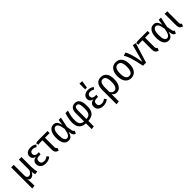

<svg xmlns="http://www.w3.org/2000/svg" viewBox="438 -2663 4742 4742"><g transform="rotate(-45 2808.5 -292.5)"><path d="M382 12Q372 -15 367 -37Q362 -59 360 -89Q308 11 234 11Q204 11 183.5 -2Q163 -15 148 -43Q158 -10 162.5 20Q167 50 167 94V201L80 210V-527H170V-153Q170 -106 189 -84.5Q208 -63 240 -63Q308 -63 351 -161V-527H441V-179Q441 -82 465 1Z M919 -489 880 -437Q853 -454 828 -462Q803 -470 772 -470Q729 -470 705.5 -449Q682 -428 682 -389Q682 -353 707 -330.5Q732 -308 775 -308H830L820 -240H770Q716 -240 691 -218Q666 -196 666 -148Q666 -106 693 -82Q720 -58 768 -58Q804 -58 832.5 -69.5Q861 -81 892 -104L934 -50Q862 12 759 12Q675 12 623 -29.5Q571 -71 571 -145Q571 -260 698 -280Q590 -303 590 -397Q590 -462 637.5 -500.5Q685 -539 762 -539Q810 -539 848 -526.5Q886 -514 919 -489Z M1230 -56 1203 12Q1148 -3 1123.5 -35Q1099 -67 1099 -125V-454H1032Q1002 -453 988 -451.5Q974 -450 954 -444L936 -511Q959 -521 981 -524Q1003 -527 1043 -527H1350L1351 -454H1189V-134Q1189 -101 1198 -84.5Q1207 -68 1230 -56Z M1714 -374 1739 -527H1818L1761 -256L1788 -113Q1792 -91 1802 -79.5Q1812 -68 1831 -61L1800 12Q1767 6 1745 -16Q1723 -38 1717 -77L1705 -145Q1685 -67 1649.5 -27.5Q1614 12 1554 12Q1471 12 1425 -55.5Q1379 -123 1379 -260Q1379 -388 1428 -463.5Q1477 -539 1564 -539Q1625 -539 1661 -501Q1697 -463 1714 -374ZM1472 -260Q1472 -154 1496 -106Q1520 -58 1567 -58Q1607 -58 1637.5 -103.5Q1668 -149 1687 -268Q1669 -381 1642.5 -424.5Q1616 -468 1574 -468Q1525 -468 1498.5 -416Q1472 -364 1472 -260Z M2240 11V201L2155 212V11Q2036 4 1980.5 -59Q1925 -122 1925 -243Q1925 -319 1939.5 -387.5Q1954 -456 1978 -527H2064Q2040 -453 2026.5 -388Q2013 -323 2013 -247Q2013 -149 2046.5 -106.5Q2080 -64 2155 -55V-349Q2155 -440 2196 -489.5Q2237 -539 2312 -539Q2395 -539 2438 -476Q2481 -413 2481 -268Q2481 -128 2423.5 -62.5Q2366 3 2240 11ZM2392 -266Q2392 -346 2383.5 -390.5Q2375 -435 2357.5 -453Q2340 -471 2312 -471Q2277 -471 2258.5 -445Q2240 -419 2240 -349V-55Q2298 -60 2330.5 -81Q2363 -102 2377.5 -146Q2392 -190 2392 -266Z M2927 -489 2888 -437Q2861 -454 2836 -462Q2811 -470 2780 -470Q2737 -470 2713.5 -449Q2690 -428 2690 -389Q2690 -353 2715 -330.5Q2740 -308 2783 -308H2838L2828 -240H2778Q2724 -240 2699 -218Q2674 -196 2674 -148Q2674 -106 2701 -82Q2728 -58 2776 -58Q2812 -58 2840.5 -69.5Q2869 -81 2900 -104L2942 -50Q2870 12 2767 12Q2683 12 2631 -29.5Q2579 -71 2579 -145Q2579 -260 2706 -280Q2598 -303 2598 -397Q2598 -462 2645.5 -500.5Q2693 -539 2770 -539Q2818 -539 2856 -526.5Q2894 -514 2927 -489ZM2827 -791 2796 -597H2735V-797Z M3423 -265Q3423 -185 3400.5 -122Q3378 -59 3335.5 -23Q3293 13 3236 13Q3158 13 3113 -52V201L3023 212V-283Q3023 -410 3072.5 -474.5Q3122 -539 3220 -539Q3319 -539 3371 -469.5Q3423 -400 3423 -265ZM3328 -264Q3328 -374 3301.5 -422Q3275 -470 3221 -470Q3164 -470 3138.5 -422Q3113 -374 3113 -272V-129Q3151 -59 3218 -59Q3270 -59 3299 -111Q3328 -163 3328 -264Z M3954 -264Q3954 -135 3897 -61Q3840 13 3740 13Q3639 13 3582.5 -60Q3526 -133 3526 -263Q3526 -393 3583 -466Q3640 -539 3741 -539Q3842 -539 3898 -468Q3954 -397 3954 -264ZM3621 -263Q3621 -158 3651 -108.5Q3681 -59 3740 -59Q3799 -59 3829.5 -108.5Q3860 -158 3860 -264Q3860 -369 3830 -418Q3800 -467 3741 -467Q3682 -467 3651.5 -418Q3621 -369 3621 -263Z M4214 -75 4339 -537 4426 -519 4265 0H4158Q4113 -213 4076 -331.5Q4039 -450 3995 -507L4079 -537Q4157 -425 4214 -75Z M4725 -56 4698 12Q4643 -3 4618.5 -35Q4594 -67 4594 -125V-454H4527Q4497 -453 4483 -451.5Q4469 -450 4449 -444L4431 -511Q4454 -521 4476 -524Q4498 -527 4538 -527H4845L4846 -454H4684V-134Q4684 -101 4693 -84.5Q4702 -68 4725 -56Z M5209 -374 5234 -527H5313L5256 -256L5283 -113Q5287 -91 5297 -79.5Q5307 -68 5326 -61L5295 12Q5262 6 5240 -16Q5218 -38 5212 -77L5200 -145Q5180 -67 5144.5 -27.5Q5109 12 5049 12Q4966 12 4920 -55.5Q4874 -123 4874 -260Q4874 -388 4923 -463.5Q4972 -539 5059 -539Q5120 -539 5156 -501Q5192 -463 5209 -374ZM4967 -260Q4967 -154 4991 -106Q5015 -58 5062 -58Q5102 -58 5132.5 -103.5Q5163 -149 5182 -268Q5164 -381 5137.5 -424.5Q5111 -468 5069 -468Q5020 -468 4993.5 -416Q4967 -364 4967 -260Z M5532 -134Q5532 -100 5541 -84Q5550 -68 5573 -56L5545 12Q5491 -3 5466.5 -35Q5442 -67 5442 -125V-527H5532Z"/></g></svg>

Font: Fira Sans Condensed
Style: Regular
Weight: 400
Width: 3
Designer: bBox Type GmbH & Carrois Corporate GbR & Edenspiekermann AG
Foundry: bBox Type GmbH & Carrois Corporate GbR & Edenspiekermann AG
Version: Version 4.301